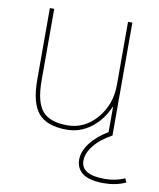

<svg xmlns="http://www.w3.org/2000/svg" viewBox="-83 -586 721 871"><g transform="rotate(10 277.5 -150.0)"><path d="M434 -128Q408 -66 358 -28Q308 10 246 10Q155 10 115.5 -36.5Q76 -83 76 -190V-520H96V-190Q96 -92 130 -51Q164 -10 246 -10Q325 -10 380.5 -74.5Q436 -139 436 -230V-520H456V0Q403 29 374.5 65Q346 101 346 135Q346 200 454 200Q506 200 547 181L555 199Q510 220 454 220Q414 220 387 211.5Q360 203 347.5 189Q335 175 330.5 162Q326 149 326 135Q326 96 355 57.5Q384 19 436 -12V-128Z"/></g></svg>

Font: M PLUS 1p Thin
Style: Regular
Weight: 250
Version: Version 1.062